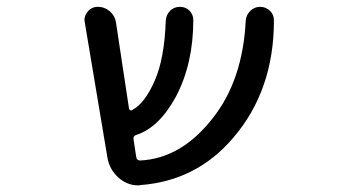

<svg xmlns="http://www.w3.org/2000/svg" viewBox="-20 -567 1040 565"><path d="M775.4 -534.2Q786.1 -523.4 786.1 -506.8Q786.1 -300.8 666 -161.1Q558.6 -35.2 394.5 -22.5Q390.6 -21.5 386.7 -21.5Q355.5 -21.5 330.1 -43Q301.8 -67.4 295.9 -104.5L229.5 -501Q228.5 -504.9 228.5 -507.8Q228.5 -521.5 238.3 -533.2Q250 -546.9 267.6 -546.9Q288.1 -546.9 303.2 -533.7Q318.4 -520.5 321.3 -501L359.4 -249Q359.4 -245.1 362.8 -243.2Q366.2 -241.2 369.1 -243.2Q406.2 -262.7 435.5 -330.1Q463.9 -394.5 467.8 -505.9Q468.8 -523.4 480.5 -535.2Q492.2 -546.9 509.3 -546.9Q526.4 -546.9 538.1 -535.2Q548.8 -523.4 548.8 -507.8Q548.8 -379.9 498 -283.2Q448.2 -191.4 380.9 -169.9Q371.1 -167 373 -157.2L380.9 -104.5Q382.8 -94.7 392.6 -94.7Q513.7 -100.6 606.4 -219.7Q694.3 -331.1 703.1 -505.9Q704.1 -522.5 716.3 -534.7Q728.5 -546.9 745.6 -546.9Q762.7 -546.9 775.4 -534.2Z"/></svg>

Font: Rounded-X Mgen+ 1m regular
Style: Regular
Weight: 400
Designer: [Source Han Sans]
Ryoko NISHIZUKA  (kana & ideographs); Paul D. Hunt (Latin, Greek & Cyrillic); Wenlong ZHANG  (bopomofo
Version: Version 1.059.20150602